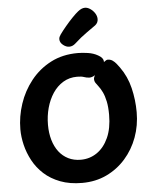

<svg xmlns="http://www.w3.org/2000/svg" viewBox="-67 -1113 944 1188"><g transform="rotate(-5 405.0 -519.0)"><path d="M561.6 -757.1Q576.6 -749.2 585.2 -738.7Q593.9 -728.2 593.9 -715.2Q593.9 -707.2 584.6 -692.4Q575.2 -677.6 560.7 -662Q546.2 -646.4 529.2 -635.9Q512.2 -625.4 496.7 -625.3Q479 -625.7 463.3 -631.6Q447.7 -637.4 420.1 -637.4Q371.4 -637.4 333.2 -614.2Q294.9 -590.9 268.7 -551.4Q242.6 -511.9 228.7 -461.5Q214.9 -411.1 214.9 -356.1Q214.9 -305.1 227.3 -262.4Q239.7 -219.8 263.4 -188.7Q287.2 -157.7 321.5 -140.6Q355.8 -123.6 398.8 -123.6Q454.6 -123.6 499.4 -154.2Q544.2 -184.9 570.7 -243.4Q597.2 -302 597.2 -385.6Q597.2 -434.2 590 -468.6Q582.8 -502.9 571.2 -527.1Q559.7 -551.2 546.2 -568.1Q539.3 -577.4 531.4 -588.3Q523.4 -599.1 523.4 -614Q523.4 -624.6 534.4 -643.2Q545.4 -661.8 561.8 -680.9Q578.1 -700.1 593.6 -713.1Q609.1 -726 617.9 -726Q635.4 -726 648.3 -717Q661.1 -708 671.6 -695Q682 -682 689.8 -671Q732.9 -611.2 750.7 -537.4Q768.6 -463.6 768.6 -386.6Q768.6 -304.6 741.7 -231.2Q714.8 -157.8 664.9 -101.3Q615.1 -44.8 546.8 -12.4Q478.6 20 395.2 20Q318.1 20 259.3 -2.5Q200.4 -25 159.1 -62.7Q117.8 -100.4 92.2 -148.1Q66.6 -195.7 54.4 -246.2Q42.3 -296.8 42.3 -343.4Q42.3 -422.7 68.2 -500.7Q94 -578.8 144.8 -642.7Q195.6 -706.7 268.9 -744.8Q342.2 -783 437.2 -783Q464.2 -783 499.3 -777.9Q534.3 -772.8 561.6 -757.1ZM388.6 -826.7Q369.1 -826.7 350.1 -842.1Q331 -857.6 331 -877.8Q331 -886.2 334.3 -893.3Q337.6 -900.3 342.2 -906.8Q357.9 -928.9 380.2 -955.4Q402.4 -982 425 -1005.3Q447.6 -1028.6 462.3 -1040.1Q472.9 -1048.7 483.7 -1053.5Q494.6 -1058.3 505.4 -1058.3Q522.1 -1058.3 539.1 -1046.7Q556.1 -1035 567.1 -1017.6Q578 -1000.2 578 -982Q578 -959 559.3 -944.2Q544.6 -933.3 505.1 -905.8Q465.7 -878.3 426.6 -842.3Q409.3 -826.7 388.6 -826.7Z"/></g></svg>

Font: Playpen Sans Arabic
Style: Regular
Weight: 400
Designer: Azza Alameddine, Laura Meseguer, Veronika Burian, José Scaglione
Foundry: TypeTogether
Version: Version 2.000